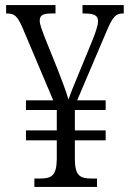

<svg xmlns="http://www.w3.org/2000/svg" viewBox="-20 -734 511 754"><path d="M115 0H361V-33H339C293 -33 274 -45 274 -111V-183H395V-222H274V-302H395V-340H283L398 -610C422 -666 433 -681 462 -681H466V-714H304V-681H314C353 -681 365 -671 365 -651C365 -633 354 -602 337 -561L283 -430C270 -399 257 -367 249 -343C240 -374 222 -422 205 -465L155 -589C145 -616 136 -638 136 -653C136 -673 148 -681 180 -681H198V-714H4V-681H8C38 -681 49 -669 68 -626L189 -340H82V-302H203V-222H82V-183H203V-108C202 -44 182 -33 138 -33H115Z"/></svg>

Font: Noto Serif Armenian Condensed Light
Style: Regular
Weight: 300
Width: 3
Designer: Monotype Design Team
Foundry: Monotype Imaging Inc.
Version: Version 2.008